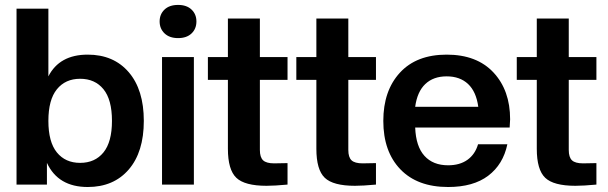

<svg xmlns="http://www.w3.org/2000/svg" viewBox="-20 -747 2459 777"><path d="M335 9.8Q215.3 9.8 169.9 -87.9V0H46.9V-711.9H175.8V-438Q220.7 -525.9 335 -525.9Q439.9 -525.9 501 -454.8Q562 -383.8 562 -257.8Q562 -131.8 501 -61Q439.9 9.8 335 9.8ZM304.2 -87.9Q364.3 -87.9 398.7 -130.1Q433.1 -172.4 433.1 -257.8Q433.1 -343.8 398.7 -386Q364.3 -428.2 304.2 -428.2Q244.6 -428.2 210.2 -385.7Q175.8 -343.3 175.8 -257.8Q175.8 -172.4 210.2 -130.1Q244.6 -87.9 304.2 -87.9Z M764.6 0H635.7V-516.1H764.6ZM700.7 -727.1Q735.4 -727.1 755.1 -708.3Q774.9 -689.5 774.9 -660.2Q774.9 -630.4 755.1 -611.6Q735.4 -592.8 700.7 -592.8Q666 -592.8 646 -611.8Q626 -630.9 626 -660.2Q626 -689.5 645.8 -708.3Q665.5 -727.1 700.7 -727.1Z M1058.6 4.9Q970.2 4.9 936.3 -27.6Q902.3 -60.1 902.3 -145V-423.8H821.3V-516.1H902.3V-671.9H1031.7V-516.1H1143.6V-423.8H1031.7V-140.1Q1031.7 -110.4 1044.9 -98.1Q1058.1 -85.9 1089.4 -85.9L1143.6 -86.9V0Q1090.8 4.9 1058.6 4.9Z M1416.5 4.9Q1328.1 4.9 1294.2 -27.6Q1260.3 -60.1 1260.3 -145V-423.8H1179.2V-516.1H1260.3V-671.9H1389.6V-516.1H1501.5V-423.8H1389.6V-140.1Q1389.6 -110.4 1402.8 -98.1Q1416 -85.9 1447.3 -85.9L1501.5 -86.9V0Q1448.7 4.9 1416.5 4.9Z M1793.5 9.8Q1668.9 9.8 1600.1 -62Q1531.2 -133.8 1531.2 -257.8Q1531.2 -379.9 1598.4 -452.9Q1665.5 -525.9 1787.6 -525.9Q1909.7 -525.9 1977.1 -453.6Q2044.4 -381.3 2044.4 -264.2Q2044.4 -255.4 2042.5 -231H1660.2Q1663.1 -154.3 1697.8 -116.2Q1732.4 -78.1 1793.5 -78.1Q1840.8 -78.1 1871.8 -100.3Q1902.8 -122.6 1914.6 -163.1H2033.2Q2016.1 -81.5 1955.8 -35.9Q1895.5 9.8 1793.5 9.8ZM1660.2 -314.9H1915.5Q1907.2 -376 1874.3 -407Q1841.3 -438 1787.6 -438Q1733.9 -438 1701.2 -407Q1668.5 -376 1660.2 -314.9Z M2308.6 4.9Q2220.2 4.9 2186.3 -27.6Q2152.3 -60.1 2152.3 -145V-423.8H2071.3V-516.1H2152.3V-671.9H2281.7V-516.1H2393.6V-423.8H2281.7V-140.1Q2281.7 -110.4 2294.9 -98.1Q2308.1 -85.9 2339.4 -85.9L2393.6 -86.9V0Q2340.8 4.9 2308.6 4.9Z"/></svg>

Font: Creato Display
Style: Bold
Weight: 700
Version: Version 1.000